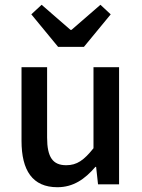

<svg xmlns="http://www.w3.org/2000/svg" viewBox="-20 -771 593 803"><path d="M111 -711 223 -575H331L443 -711L400 -751L279 -646H275L154 -751ZM70 -182C70 -58 116 12 220 12C287 12 335 -22 379 -73H382L390 0H478V-490H371V-151C331 -101 302 -80 257 -80C201 -80 177 -113 177 -196V-490H70Z"/></svg>

Font: Cambridge Sans Medium
Style: Regular
Weight: 500
Version: Version 2.020;PS 002.020;hotconv 1.0.88;makeotf.lib2.5.64775